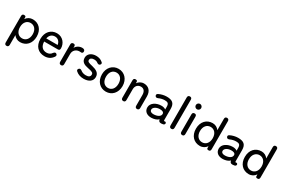

<svg xmlns="http://www.w3.org/2000/svg" viewBox="122 -2097 5414 3680"><g transform="rotate(30 2829.0 -257.5)"><path d="M112 202C141 202 157 184 157 154V-62C190 -17 239 11 299 11C431 11 526 -86 526 -241C526 -395 431 -492 299 -492C236 -492 184 -463 150 -412L148 -459C147 -473 133 -480 107 -480C82 -480 67 -463 67 -433V154C67 185 83 202 112 202ZM156 -241C156 -346 215 -410 296 -410C377 -410 437 -346 437 -241C437 -135 377 -71 296 -71C215 -71 156 -135 156 -241Z M838 11C915 11 976 -18 1020 -81C1041 -107 1036 -131 1014 -146C992 -160 975 -152 954 -129C928 -88 890 -68 839 -68C754 -68 698 -124 696 -231H994C1025 -231 1041 -240 1041 -279C1041 -383 965 -492 833 -492C701 -492 608 -393 608 -240C608 -79 702 11 838 11ZM701 -303C716 -379 763 -419 832 -419C897 -419 942 -372 953 -303Z M1201 0C1231 0 1246 -17 1246 -48V-274C1246 -353 1305 -406 1380 -406C1393 -406 1405 -405 1415 -404C1434 -403 1452 -415 1452 -443C1452 -475 1430 -492 1391 -492C1328 -492 1269 -457 1243 -405V-442C1243 -471 1224 -480 1203 -480C1172 -480 1156 -463 1156 -433V-48C1156 -17 1172 0 1201 0Z M1704 10C1818 10 1895 -43 1895 -135C1895 -226 1825 -263 1725 -286C1641 -305 1614 -317 1614 -354C1614 -386 1642 -413 1699 -413C1735 -413 1764 -404 1787 -384C1813 -370 1832 -367 1850 -388C1867 -407 1865 -431 1838 -447C1802 -478 1755 -493 1698 -493C1602 -493 1523 -440 1523 -352C1523 -259 1591 -227 1681 -210C1773 -192 1804 -178 1804 -138C1804 -88 1767 -69 1708 -69C1662 -69 1622 -83 1593 -108C1568 -125 1549 -128 1530 -109C1511 -90 1510 -66 1536 -47C1580 -9 1638 10 1704 10Z M2197 11C2328 11 2425 -90 2425 -241C2425 -390 2328 -492 2197 -492C2065 -492 1969 -390 1969 -241C1969 -90 2065 11 2197 11ZM2059 -241C2059 -346 2116 -410 2197 -410C2278 -410 2335 -346 2335 -241C2335 -135 2278 -71 2197 -71C2116 -71 2059 -135 2059 -241Z M2578 0C2607 0 2623 -17 2623 -48V-287C2623 -362 2670 -410 2738 -410C2798 -410 2839 -368 2839 -284V-48C2839 -17 2854 0 2883 0C2912 0 2928 -17 2928 -48V-303C2928 -426 2858 -492 2757 -492C2695 -492 2647 -458 2619 -418L2617 -456C2616 -472 2601 -480 2574 -480C2548 -480 2533 -463 2533 -433V-48C2533 -17 2549 0 2578 0Z M3207 8C3263 6 3322 -11 3358 -47C3365 -6 3380 8 3423 8C3436 8 3450 6 3463 3C3487 -2 3497 -17 3497 -37C3497 -48 3483 -67 3463 -61C3449 -57 3442 -61 3442 -82V-323C3442 -451 3382 -492 3260 -492C3202 -492 3140 -476 3091 -452C3063 -440 3056 -418 3069 -395C3082 -373 3102 -371 3130 -382C3170 -401 3219 -413 3260 -413C3325 -413 3356 -398 3356 -323V-263C3330 -281 3295 -292 3254 -290C3147 -289 3039 -226 3039 -128C3039 -38 3109 11 3207 8ZM3125 -127C3124 -176 3187 -216 3261 -218C3315 -220 3354 -205 3357 -168C3360 -107 3292 -73 3208 -71C3157 -70 3126 -89 3125 -127Z M3643 0C3672 0 3688 -17 3688 -48V-670C3688 -701 3672 -717 3643 -717C3614 -717 3598 -700 3598 -670V-48C3598 -17 3614 0 3643 0Z M3883 0C3912 0 3927 -17 3927 -48V-433C3927 -464 3912 -480 3883 -480C3854 -480 3838 -463 3838 -433V-48C3838 -17 3854 0 3883 0ZM3822 -630C3822 -597 3849 -570 3882 -570C3914 -570 3941 -597 3941 -630C3941 -663 3914 -690 3882 -690C3849 -690 3822 -663 3822 -630Z M4278 11C4341 11 4393 -19 4427 -69L4429 -22C4430 -7 4444 0 4470 0C4495 0 4509 -17 4509 -48V-670C4509 -701 4493 -717 4464 -717C4435 -717 4420 -700 4420 -670V-419C4387 -465 4337 -492 4278 -492C4146 -492 4050 -395 4050 -240C4050 -85 4146 11 4278 11ZM4140 -240C4140 -346 4200 -410 4281 -410C4362 -410 4421 -346 4421 -240C4421 -135 4362 -71 4281 -71C4200 -71 4140 -135 4140 -240Z M4787 8C4843 6 4902 -11 4938 -47C4945 -6 4960 8 5003 8C5016 8 5030 6 5043 3C5067 -2 5077 -17 5077 -37C5077 -48 5063 -67 5043 -61C5029 -57 5022 -61 5022 -82V-323C5022 -451 4962 -492 4840 -492C4782 -492 4720 -476 4671 -452C4643 -440 4636 -418 4649 -395C4662 -373 4682 -371 4710 -382C4750 -401 4799 -413 4840 -413C4905 -413 4936 -398 4936 -323V-263C4910 -281 4875 -292 4834 -290C4727 -289 4619 -226 4619 -128C4619 -38 4689 11 4787 8ZM4705 -127C4704 -176 4767 -216 4841 -218C4895 -220 4934 -205 4937 -168C4940 -107 4872 -73 4788 -71C4737 -70 4706 -89 4705 -127Z M5360 11C5423 11 5475 -19 5509 -69L5511 -22C5512 -7 5526 0 5552 0C5577 0 5591 -17 5591 -48V-670C5591 -701 5575 -717 5546 -717C5517 -717 5502 -700 5502 -670V-419C5469 -465 5419 -492 5360 -492C5228 -492 5132 -395 5132 -240C5132 -85 5228 11 5360 11ZM5222 -240C5222 -346 5282 -410 5363 -410C5444 -410 5503 -346 5503 -240C5503 -135 5444 -71 5363 -71C5282 -71 5222 -135 5222 -240Z"/></g></svg>

Font: 寒蝉半圆体
Style: Regular
Weight: 400
Designer: Yoshimichi Ohira & Warren
Foundry: ChillType
Version: Version 1.800;Glyphs 3.1.1 (3135)